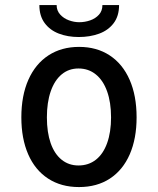

<svg xmlns="http://www.w3.org/2000/svg" viewBox="-20 -750 640 778"><path d="M66.5 -274.5Q66.5 -362.5 95 -426.8Q123.5 -491 176.2 -525.5Q229 -560 300.5 -560Q372 -560 424.5 -525.5Q477 -491 505.2 -426.8Q533.5 -362.5 533.5 -274.5Q533.5 -188.5 505.8 -124.8Q478 -61 425.5 -26.5Q373 8 300 8Q227.5 8 174.8 -26.5Q122 -61 94.2 -124.8Q66.5 -188.5 66.5 -274.5ZM430 -274.5Q430 -335 414 -379.8Q398 -424.5 368.2 -448.5Q338.5 -472.5 298 -472.5Q258.5 -472.5 229.8 -448.5Q201 -424.5 185.5 -379.8Q170 -335 170 -274.5Q170 -214 185.2 -170.2Q200.5 -126.5 229.5 -103Q258.5 -79.5 298 -79.5Q339 -79.5 368.8 -103Q398.5 -126.5 414.2 -170.5Q430 -214.5 430 -274.5ZM139.5 -729.5H209.5Q209.5 -707 223.8 -691.2Q238 -675.5 259 -667.8Q280 -660 301 -660Q324 -660 345.5 -667.5Q367 -675 381 -690.5Q395 -706 395 -729.5H462.5Q462.5 -685 440.5 -656Q418.5 -627 381.5 -613.5Q344.5 -600 299 -600Q254.5 -600 218.5 -613.8Q182.5 -627.5 161 -656.5Q139.5 -685.5 139.5 -729.5Z"/></svg>

Font: JuliaMono Medium
Style: Regular
Weight: 500
Monospace: yes
Designer: cormullion
Foundry: corm
Version: Version 0.054; ttfautohint (v1.8.4)